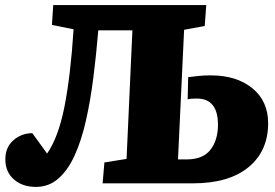

<svg xmlns="http://www.w3.org/2000/svg" viewBox="-20 -720 1079 754"><path d="M500 -601H366Q358 -505 346.5 -414.5Q335 -324 317.5 -246.5Q300 -169 273.5 -110.5Q247 -52 209.5 -19Q172 14 121 14Q68 14 34.5 -15.5Q1 -45 1 -94Q1 -142 33 -169.5Q65 -197 107 -197L165 -117Q209 -180 233 -300.5Q257 -421 269 -605L184 -622L189 -700H790L784 -618L703 -603L679 -94H713Q777 -94 806.5 -132Q836 -170 836 -230Q836 -333 753 -333Q742 -333 733.5 -332.5Q725 -332 717 -330L719 -417Q741 -420 762 -422Q783 -424 808 -424Q909 -424 971 -373.5Q1033 -323 1033 -236Q1033 -127 956 -63.5Q879 0 737 0H383L390 -82L477 -96Z"/></svg>

Font: Literata 12pt ExtraBold
Style: Italic
Weight: 800
Italic angle: -2°
Designer: Latin by Veronika Burian and Jose Scaglione. Greek by Irene Vlachou. Cyrillic by Vera Evstafieva
Foundry: TypeTogether
Version: Version 3.002